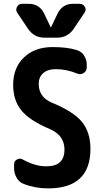

<svg xmlns="http://www.w3.org/2000/svg" viewBox="-20 -990 540 1019"><path d="M367.2 -969.7H403.3Q420.9 -969.7 430.2 -954.1Q439.5 -938.5 428.7 -922.9L371.1 -836.9Q338.9 -790 283.2 -790H216.8Q161.1 -790 128.9 -836.9L71.3 -922.9Q61.5 -937.5 70.3 -953.6Q79.1 -969.7 96.7 -969.7H132.8Q188.5 -969.7 213.9 -918.9L249 -845.7Q249 -844.7 250 -844.7Q251 -844.7 251 -845.7L286.1 -918.9Q311.5 -969.7 367.2 -969.7ZM254.9 -445.3Q371.1 -397.5 415.5 -342.3Q460 -287.1 460 -200.2Q460 9.8 235.4 9.8Q166 9.8 106.4 -13.7Q82 -22.5 68.4 -46.4Q54.7 -70.3 54.7 -96.7V-118.2Q54.7 -135.7 70.8 -144Q86.9 -152.3 102.5 -142.6Q168.9 -106.4 227.5 -107.4Q321.3 -107.4 322.3 -195.3Q322.3 -271.5 245.1 -304.7Q136.7 -350.6 93.3 -404.3Q49.8 -458 49.8 -540Q49.8 -629.9 106.9 -685.1Q164.1 -740.2 259.8 -740.2Q335 -740.2 386.7 -724.6Q411.1 -717.8 425.8 -695.8Q440.4 -673.8 440.4 -648.4V-631.8Q440.4 -613.3 424.3 -602.5Q408.2 -591.8 389.6 -599.6Q334 -623 275.4 -623Q233.4 -623 209.5 -602.1Q185.5 -581.1 185.5 -544.9Q185.5 -474.6 254.9 -445.3Z"/></svg>

Font: Rounded Mgen+ 2m bold
Style: Bold
Weight: 700
Designer: [Source Han Sans]
Ryoko NISHIZUKA  (kana & ideographs); Paul D. Hunt (Latin, Greek & Cyrillic); Wenlong ZHANG  (bopomofo
Version: Version 1.059.20150602